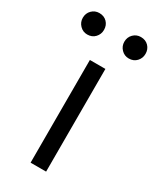

<svg xmlns="http://www.w3.org/2000/svg" viewBox="-208 -706 628 761"><g transform="rotate(30 106.5 -325.0)"><path d="M71 0V-470H142V0ZM11 -552Q-9 -552 -23 -566.5Q-37 -581 -37 -601Q-37 -622 -23 -636Q-9 -650 11 -650Q33 -650 46.5 -636Q60 -622 60 -601Q60 -581 46.5 -566.5Q33 -552 11 -552ZM201 -552Q181 -552 167 -566.5Q153 -581 153 -601Q153 -622 167 -636Q181 -650 201 -650Q223 -650 236.5 -636Q250 -622 250 -601Q250 -581 236.5 -566.5Q223 -552 201 -552Z"/></g></svg>

Font: Outfit-Light
Style: Regular
Weight: 300
Designer: Rodrigo Fuenzalida
Foundry: fragTYPE
Version: Version 1.000